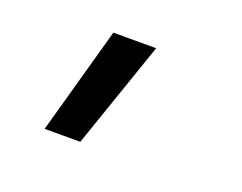

<svg xmlns="http://www.w3.org/2000/svg" viewBox="-66 -240 717 568"><g transform="rotate(20 293.0 44.5)"><path d="M112.8 212.9 206.5 -124H341.3L225.1 212.9Z"/></g></svg>

Font: Cascadia Code PL SemiBold
Style: Italic
Weight: 600
Italic angle: -10°
Monospace: yes
Designer: Aaron Bell
Foundry: Saja Typeworks
Version: Version 2404.023; ttfautohint (v1.8.4)